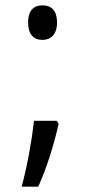

<svg xmlns="http://www.w3.org/2000/svg" viewBox="-20 -567 318 717"><path d="M139 -418C170 -418 193 -439 193 -483C193 -525 174 -547 139 -547C103 -547 85 -525 85 -483C85 -440 104 -418 139 -418ZM192 -116H107C99 -44 83 48 61 130H123C155 58 180 -21 199 -105Z"/></svg>

Font: Noto Sans Devanagari UI ExtraCondensed
Style: Regular
Weight: 400
Width: 2
Designer: Jelle Bosma - Monotype Design Team
Foundry: Monotype Imaging Inc.
Version: Version 2.003